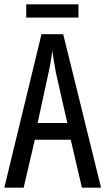

<svg xmlns="http://www.w3.org/2000/svg" viewBox="-20 -873 490 893"><path d="M361 0 309 -223H142L90 0H0L173 -714H274L450 0ZM240 -535Q235 -563 230.5 -589Q226 -615 223 -638Q218 -590 206 -536L155 -301H293ZM345 -853V-791H102V-853Z"/></svg>

Font: Noto Sans Sinhala ExtraCondensed
Style: Regular
Weight: 400
Width: 2
Designer: Jelle Bosma - Monotype Design Team
Foundry: Monotype Imaging Inc.
Version: Version 2.006; ttfautohint (v1.8.4.7-5d5b)